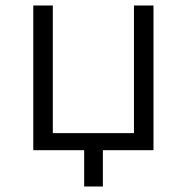

<svg xmlns="http://www.w3.org/2000/svg" viewBox="-20 -546 679 698"><path d="M538 -526H467V-62H172V-526H101V0H286V132H354V0H538Z"/></svg>

Font: Talent
Style: Regular
Weight: 400
Designer: Mike Powis
Version: Version 1.001;hotconv 1.0.109;makeotfexe 2.5.65596